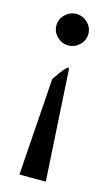

<svg xmlns="http://www.w3.org/2000/svg" viewBox="-97 -628 375 661"><g transform="rotate(15 90.5 -297.5)"><path d="M131 -494.5Q114 -478 91 -478Q68 -478 51 -494.5Q34 -511 34 -534Q34 -557 51 -573.5Q68 -590 91 -590Q114 -590 131 -573.5Q148 -557 148 -534Q148 -511 131 -494.5ZM138 -5H44L68 -352Q103 -404 112 -405L115 -398Q115 -397 115 -395Z"/></g></svg>

Font: Charger Pro
Style: Lit
Weight: 300
Designer: Jasper
Foundry: Cannot Into Space Fonts
Version: Version 1.09